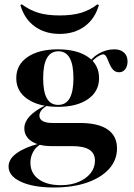

<svg xmlns="http://www.w3.org/2000/svg" viewBox="-20 -651 603 864"><path d="M222.6 192.7Q129.8 192.7 74.2 166.9Q18.5 141.1 18.5 98.4Q18.5 65.3 54 39.1Q89.5 12.9 155.6 -4.8L162.9 -1.6Q141.1 10.5 129 32.7Q116.9 54.8 116.9 81.5Q116.9 128.2 153.6 155.2Q190.3 182.3 254 182.3Q299.2 182.3 333.5 167.7Q367.7 153.2 387.5 128.6Q407.3 104 407.3 71.8Q407.3 38.7 381.9 22.6Q356.5 6.5 304.8 6.5H212.1Q155.6 6.5 122.6 -14.9Q89.5 -36.3 89.5 -73.4Q89.5 -101.6 112.5 -127Q135.5 -152.4 182.3 -175.8L190.3 -175Q172.6 -163.7 164.9 -152.8Q157.3 -141.9 157.3 -130.6Q157.3 -114.5 172.6 -106Q187.9 -97.6 216.9 -97.6H339.5Q421.8 -97.6 464.1 -68.5Q506.5 -39.5 506.5 16.9Q506.5 69.4 471 108.9Q435.5 148.4 371.8 170.6Q308.1 192.7 222.6 192.7ZM241.1 -170.2Q155.6 -170.2 104.4 -204.8Q53.2 -239.5 53.2 -299.2Q53.2 -359.7 104 -394.4Q154.8 -429 240.3 -429Q325.8 -429 375.8 -394.8Q425.8 -360.5 425.8 -299.2Q425.8 -239.5 375.8 -204.8Q325.8 -170.2 241.1 -170.2ZM241.9 -179Q276.6 -179 293.5 -208.9Q310.5 -238.7 310.5 -299.2Q310.5 -360.5 293.5 -390.3Q276.6 -420.2 242.7 -420.2Q208.9 -420.2 191.5 -390.3Q174.2 -360.5 174.2 -299.2Q174.2 -238.7 190.7 -208.9Q207.3 -179 241.9 -179ZM516.1 -325.8Q498.4 -325.8 487.9 -338.3Q477.4 -350.8 471.4 -366.5Q465.3 -382.3 459.3 -394.4Q453.2 -406.5 443.5 -406.5Q437.9 -406.5 425.8 -400Q413.7 -393.5 401.2 -381.9Q388.7 -370.2 380.6 -351.6L375.8 -358.9Q389.5 -389.5 423.4 -409.3Q457.3 -429 494.4 -429Q521.8 -429 537.9 -414.5Q554 -400 554 -374.2Q554 -353.2 543.5 -339.5Q533.1 -325.8 516.1 -325.8ZM248.4 -498.4Q182.3 -498.4 135.9 -532.3Q89.5 -566.1 71.8 -628.2L78.2 -631.5Q112.9 -605.6 152.4 -593.5Q191.9 -581.5 248.4 -581.5Q305.6 -581.5 345.2 -593.5Q384.7 -605.6 418.5 -631.5L425 -628.2Q407.3 -566.1 360.9 -532.3Q314.5 -498.4 248.4 -498.4Z"/></svg>

Font: Playfair 144pt SemiExpanded ExtraBold
Style: Regular
Weight: 800
Width: 6
Designer: Claus Eggers Sørensen
Foundry: Claus Eggers Sørensen
Version: Version 2.203